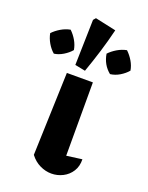

<svg xmlns="http://www.w3.org/2000/svg" viewBox="-227 -872 740 957"><g transform="rotate(20 143.0 -393.0)"><path d="M54 -49 69 -489H207V-100L289 -111Q290 -74 273 -47Q256 -20 227.5 -5.5Q199 9 167 9Q136 9 106 -5.5Q76 -20 54 -49ZM150 -530 95 -541 101 -782 112 -795 223 -771Q208 -709 189.5 -649Q171 -589 150 -530ZM13 -698Q32 -680 45.5 -656.5Q59 -633 63 -608Q47 -589 23 -574.5Q-1 -560 -25 -557Q-44 -573 -58 -597Q-72 -621 -77 -647Q-60 -665 -36.5 -679Q-13 -693 13 -698ZM312 -698Q331 -680 345 -656.5Q359 -633 363 -608Q347 -589 323 -574.5Q299 -560 273 -557Q231 -591 222 -647Q239 -665 262.5 -679Q286 -693 312 -698Z"/></g></svg>

Font: Piazzolla
Style: Bold
Weight: 700
Designer: Juan Pablo del Peral
Foundry: Huerta Tipografica
Version: Version 1.330